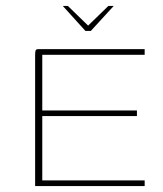

<svg xmlns="http://www.w3.org/2000/svg" viewBox="-20 -625 549 645"><path d="M191 -605H208L276 -539L344 -605H362L285 -521H267ZM98 0V-440Q98 -450 99.5 -455Q101 -460 109 -460H466V-441H122V-254H440V-235H122V-19H466V0Z"/></svg>

Font: Genos Thin
Style: Regular
Weight: 100
Designer: Robert E. Leuschke
Foundry: Robert E. Leuschke
Version: Version 1.010